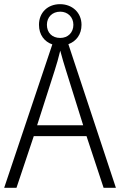

<svg xmlns="http://www.w3.org/2000/svg" viewBox="-20 -901 577 921"><path d="M477 0H536L308 -689C346 -703 371 -736 371 -782C371 -841 326 -881 268 -881C210 -881 167 -842 167 -782C167 -734 193 -701 231 -688L0 0H59L142 -248H395ZM269 -719C229 -719 205 -745 205 -782C205 -819 231 -845 269 -845C305 -845 332 -819 332 -782C332 -745 306 -719 269 -719ZM297 -562 379 -300H158L242 -562C251 -590 261 -624 269 -658C277 -627 289 -587 297 -562Z"/></svg>

Font: Noto Sans Gujarati UI SemiCondensed Light
Style: Regular
Weight: 300
Width: 4
Designer: Jelle Bosma - Monotype Design Team, Universal Thirst
Foundry: Monotype Imaging Inc.
Version: Version 2.106